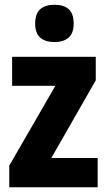

<svg xmlns="http://www.w3.org/2000/svg" viewBox="-20 -788 451 808"><path d="M391 0H19V-91L213 -427H31V-549H383V-450L196 -123H391ZM209 -768Q249 -768 269.5 -749Q290 -730 290 -689Q290 -648 268.5 -629.5Q247 -611 209 -611Q171 -611 149.5 -629.5Q128 -648 128 -689Q128 -730 149 -749Q170 -768 209 -768Z"/></svg>

Font: Noto Sans Sinhala Condensed ExtraBold
Style: Regular
Weight: 800
Width: 3
Designer: Jelle Bosma - Monotype Design Team
Foundry: Monotype Imaging Inc.
Version: Version 2.006; ttfautohint (v1.8.4.7-5d5b)